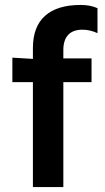

<svg xmlns="http://www.w3.org/2000/svg" viewBox="-20 -756 424 776"><path d="M306 -736Q345 -736 374 -723V-622Q344 -636 313 -636Q275 -636 255.5 -615Q236 -594 236 -554V-520H350V-424H236V0H113V-424H30V-523L113 -518V-562Q113 -648 162 -692Q211 -736 306 -736Z"/></svg>

Font: Non Bureau Medium
Style: Regular
Weight: 500
Designer: Jona Saucedo
Foundry: Non Foundry
Version: Version 1.000; ttfautohint (v1.8.4)